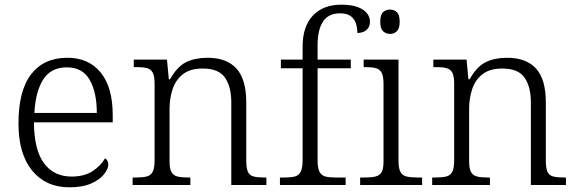

<svg xmlns="http://www.w3.org/2000/svg" viewBox="-20 -791 2467 821"><path d="M277 10Q176 10 117.5 -61.5Q59 -133 59 -263Q59 -404 113.5 -474Q168 -544 268 -544Q359 -544 410.5 -481Q462 -418 462 -299V-268H125Q126 -149 168.5 -92.5Q211 -36 286 -36Q340 -36 375.5 -59Q411 -82 429 -114Q435 -111 439 -104Q443 -97 443 -87Q443 -69 425 -46Q407 -23 370 -6.5Q333 10 277 10ZM394 -308Q394 -396 363.5 -449.5Q333 -503 266 -503Q198 -503 165 -451.5Q132 -400 127 -308Z M547 0V-32H561Q591 -32 608 -36.5Q625 -41 633 -56.5Q641 -72 641 -105V-433Q641 -466 633 -480.5Q625 -495 609 -499.5Q593 -504 567 -504H552V-536H694L702 -452H707Q738 -507 776.5 -525.5Q815 -544 867 -544Q949 -544 991 -498Q1033 -452 1033 -353V-105Q1033 -72 1040 -56.5Q1047 -41 1064 -36.5Q1081 -32 1109 -32H1119V0H969V-354Q969 -420 942 -459Q915 -498 847 -498Q793 -498 762 -473.5Q731 -449 718 -409.5Q705 -370 705 -326V-102Q705 -70 713 -55.5Q721 -41 738 -36.5Q755 -32 784 -32H794V0Z M1177 0V-32H1199Q1225 -32 1241.5 -36.5Q1258 -41 1266 -57Q1274 -73 1274 -107V-499H1181V-536H1274V-592Q1274 -678 1318 -724.5Q1362 -771 1439 -771Q1482 -771 1509 -761Q1536 -751 1549 -734.5Q1562 -718 1562 -699Q1562 -683 1555 -672Q1548 -661 1535.5 -655.5Q1523 -650 1508 -650Q1508 -673 1501.5 -692Q1495 -711 1479 -722.5Q1463 -734 1434 -734Q1384 -734 1361 -698.5Q1338 -663 1338 -597V-536H1480V-499H1338V-107Q1338 -73 1346 -57Q1354 -41 1370.5 -36.5Q1387 -32 1413 -32H1458V0Z M1520 0V-32H1540Q1569 -32 1586.5 -36.5Q1604 -41 1612 -55.5Q1620 -70 1620 -102V-431Q1620 -465 1612 -480Q1604 -495 1587.5 -499.5Q1571 -504 1545 -504H1535V-536H1684V-105Q1684 -72 1692 -56.5Q1700 -41 1717.5 -36.5Q1735 -32 1764 -32H1785V0ZM1648 -646Q1630 -646 1618 -657.5Q1606 -669 1606 -698Q1606 -728 1618 -739Q1630 -750 1648 -750Q1665 -750 1677 -739Q1689 -728 1689 -698Q1689 -669 1677 -657.5Q1665 -646 1648 -646Z M1828 0V-32H1842Q1872 -32 1889 -36.5Q1906 -41 1914 -56.5Q1922 -72 1922 -105V-433Q1922 -466 1914 -480.5Q1906 -495 1890 -499.5Q1874 -504 1848 -504H1833V-536H1975L1983 -452H1988Q2019 -507 2057.5 -525.5Q2096 -544 2148 -544Q2230 -544 2272 -498Q2314 -452 2314 -353V-105Q2314 -72 2321 -56.5Q2328 -41 2345 -36.5Q2362 -32 2390 -32H2400V0H2250V-354Q2250 -420 2223 -459Q2196 -498 2128 -498Q2074 -498 2043 -473.5Q2012 -449 1999 -409.5Q1986 -370 1986 -326V-102Q1986 -70 1994 -55.5Q2002 -41 2019 -36.5Q2036 -32 2065 -32H2075V0Z"/></svg>

Font: Noto Serif Hebrew Light
Style: Regular
Weight: 300
Version: Version 2.003